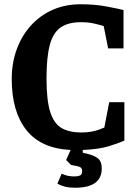

<svg xmlns="http://www.w3.org/2000/svg" viewBox="-20 -686 645 900"><path d="M269 128Q286 136 300 138.5Q314 141 330 141Q345 141 355 136.5Q365 132 365 116Q365 106 359.5 100.5Q354 95 342 93L313 87L290 64L311 17Q172 10 103.5 -76.5Q35 -163 35 -316Q35 -391 58.5 -455Q82 -519 125 -566.5Q168 -614 227 -640Q286 -666 358 -666Q424 -666 477.5 -656Q531 -646 559 -639V-459H487L466 -564Q450 -569 422 -575.5Q394 -582 360 -582Q300 -582 264.5 -557.5Q229 -533 213.5 -475.5Q198 -418 198 -319Q198 -214 216 -159.5Q234 -105 270 -85Q306 -65 361 -65Q386 -65 406 -68.5Q426 -72 442 -77.5Q458 -83 469 -88L492 -207H563V-27Q537 -15 489.5 -0.5Q442 14 368 17V30L389 35Q420 42 438.5 56Q457 70 457 104Q457 134 443 154Q429 174 401.5 184Q374 194 333 194Q305 194 286.5 189.5Q268 185 249 175Z"/></svg>

Font: Faustina VF Beta
Style: Regular
Weight: 400
Designer: Alfonso Garcia
Foundry: Omnibus-Type
Version: Version 1.006